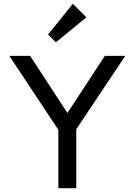

<svg xmlns="http://www.w3.org/2000/svg" viewBox="-20 -987 705 1007"><path d="M302 -282 29 -694H138L358 -357H309L530 -694H637L362 -282ZM286 0V-344H380V0ZM273 -765 232 -806 362 -967 433 -896Z"/></svg>

Font: Outfit Thin
Style: Regular
Weight: 400
Version: Version 1.100;gftools[0.9.27]